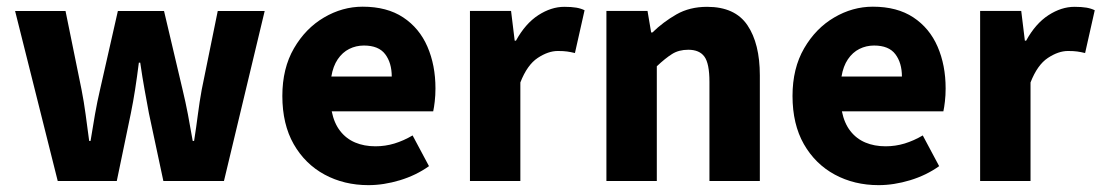

<svg xmlns="http://www.w3.org/2000/svg" viewBox="-20 -528 3213 560"><path d="M148.4 0 24 -496H171.1L217.9 -266.2Q224.8 -231 229.7 -194.5Q234.6 -158.1 240.1 -116.9H244.1Q250.6 -158.1 257.1 -194.8Q263.6 -231.6 271.7 -266.2L323.8 -496H458.4L512.6 -266.2Q521.1 -231 528.1 -194.5Q535.1 -158.1 542.1 -116.9H546.1Q552.6 -158.1 557.2 -194.5Q561.9 -231 568.3 -266.2L615.1 -496H752L633.2 0H456.5L414.3 -197.8Q407.9 -231.9 401.7 -266.5Q395.4 -301.1 389 -345.2H385Q379.4 -301.1 374 -266.5Q368.6 -231.9 361.7 -197.8L320.6 0Z M1054.5 12Q983.7 12 926.7 -18.8Q869.8 -49.6 836.6 -107.6Q803.5 -165.7 803.5 -248.2Q803.5 -328.8 837.4 -387.1Q871.2 -445.4 924.9 -476.9Q978.6 -508.5 1037.8 -508.5Q1108.7 -508.5 1155.9 -477.3Q1203.1 -446.1 1226.6 -392Q1250.1 -337.9 1250.1 -270Q1250.1 -249.8 1248 -232.1Q1246 -214.5 1243.5 -203.3H947.5Q954.6 -168.4 972.2 -145.9Q989.8 -123.3 1016 -112.3Q1042.1 -101.3 1075 -101.3Q1103.6 -101.3 1130.4 -109.4Q1157.2 -117.6 1183.4 -133L1231.2 -43.4Q1193.8 -16.7 1146.5 -2.3Q1099.1 12 1054.5 12ZM946.4 -304.7H1122.6Q1122.6 -344.7 1103.4 -370Q1084.3 -395.2 1041.4 -395.2Q1018.4 -395.2 998.6 -385.3Q978.8 -375.4 965.1 -355.2Q951.4 -335 946.4 -304.7Z M1350.7 0V-496.1H1470.6L1481.2 -409.4H1484.9Q1512.2 -459.2 1550 -483.7Q1587.7 -508.1 1625.8 -508.1Q1646.9 -508.1 1660.8 -505.7Q1674.6 -503.3 1685 -498.1L1656.9 -373.3Q1644.6 -376.3 1634 -377.8Q1623.4 -379.3 1607 -379.3Q1578.9 -379.3 1548.3 -359Q1517.6 -338.7 1497.7 -287.5V0Z M1748.7 0V-496.1H1868.6L1879.2 -433.3H1882.9Q1914.3 -463.9 1952.9 -486Q1991.6 -508.1 2042.3 -508.1Q2123.7 -508.1 2159.9 -454.6Q2196.2 -401 2196.2 -308V0H2049.2V-289.2Q2049.2 -342.8 2034.5 -362.9Q2019.9 -382.9 1987.5 -382.9Q1959.8 -382.9 1940.1 -370.4Q1920.4 -358 1895.7 -334.7V0Z M2542.5 12Q2471.7 12 2414.7 -18.8Q2357.8 -49.6 2324.6 -107.6Q2291.5 -165.7 2291.5 -248.2Q2291.5 -328.8 2325.4 -387.1Q2359.2 -445.4 2412.9 -476.9Q2466.6 -508.5 2525.8 -508.5Q2596.7 -508.5 2643.9 -477.3Q2691.1 -446.1 2714.6 -392Q2738.1 -337.9 2738.1 -270Q2738.1 -249.8 2736 -232.1Q2734 -214.5 2731.5 -203.3H2435.5Q2442.6 -168.4 2460.2 -145.9Q2477.8 -123.3 2504 -112.3Q2530.1 -101.3 2563 -101.3Q2591.6 -101.3 2618.4 -109.4Q2645.2 -117.6 2671.4 -133L2719.2 -43.4Q2681.8 -16.7 2634.5 -2.3Q2587.1 12 2542.5 12ZM2434.4 -304.7H2610.6Q2610.6 -344.7 2591.4 -370Q2572.3 -395.2 2529.4 -395.2Q2506.4 -395.2 2486.6 -385.3Q2466.8 -375.4 2453.1 -355.2Q2439.4 -335 2434.4 -304.7Z M2838.7 0V-496.1H2958.6L2969.2 -409.4H2972.9Q3000.2 -459.2 3038 -483.7Q3075.7 -508.1 3113.8 -508.1Q3134.9 -508.1 3148.8 -505.7Q3162.6 -503.3 3173 -498.1L3144.9 -373.3Q3132.6 -376.3 3122 -377.8Q3111.4 -379.3 3095 -379.3Q3066.9 -379.3 3036.3 -359Q3005.6 -338.7 2985.7 -287.5V0Z"/></svg>

Font: Source Sans Variable
Style: Regular
Weight: 200
Designer: Paul D. Hunt
Foundry: Adobe Systems Incorporated
Version: Version 3.006;hotconv 1.0.111;makeotfexe 2.5.65597